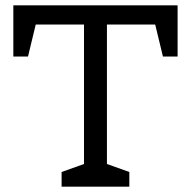

<svg xmlns="http://www.w3.org/2000/svg" viewBox="-20 -700 716 720"><path d="M646 -488H591L562 -608H381V-85L465 -55V0H211V-55L295 -85V-608H114L85 -488H30V-680H646Z"/></svg>

Font: Rhodium Libre
Style: Regular
Weight: 400
Designer: James Puckett
Foundry: Dunwich Type Founders
Version: Version 1.001; ttfautohint (v1.3)